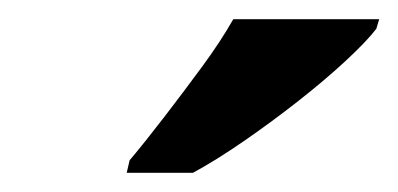

<svg xmlns="http://www.w3.org/2000/svg" viewBox="-20 -786 415 200"><path d="M112 -606 115 -619Q131 -638 151 -664Q171 -690 190.5 -716.5Q210 -743 223 -766H375L372 -756Q362 -743 340.5 -723Q319 -703 291 -681Q263 -659 234 -639Q205 -619 181 -606Z"/></svg>

Font: Noto Serif ExtraCondensed ExtraBold
Style: Italic
Weight: 800
Width: 2
Italic angle: -12°
Designer: Monotype Design Team
Foundry: Monotype Imaging Inc.
Version: Version 2.013